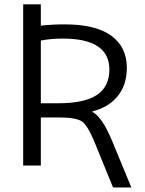

<svg xmlns="http://www.w3.org/2000/svg" viewBox="-20 -750 659 870"><path d="M85 0V-730.5H165V-633.8Q218.8 -639.6 272.5 -639.6Q413.1 -639.6 483.9 -588.4Q554.7 -537.1 554.7 -442.4Q554.7 -366.2 514.2 -315.4Q473.6 -264.6 398.4 -245.1V-243.2Q442.4 -220.7 487.3 -113.3L575.2 99.6H492.2L406.2 -111.3Q376 -183.6 349.6 -200.7Q323.2 -217.8 245.1 -217.8H165V0ZM165 -282.2H245.1Q364.3 -282.2 419.9 -320.3Q475.6 -358.4 475.6 -434.6Q475.6 -575.2 264.6 -575.2Q211.9 -575.2 165 -566.4Z"/></svg>

Font: GenEi M Gothic v2 Regular
Style: Regular
Weight: 400
Version: Version 2.0